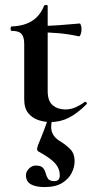

<svg xmlns="http://www.w3.org/2000/svg" viewBox="-20 -482 376 777"><path d="M184 12Q160 12 135.5 4Q111 -4 94.5 -24Q78 -44 78 -80V-302Q78 -323 73 -335Q68 -347 57 -352Q46 -357 27 -357Q23 -357 23 -366Q23 -375 27 -375Q78 -377 110 -397.5Q142 -418 158 -458Q160 -462 166.5 -462Q173 -462 173 -458V-113Q173 -73 193.5 -56Q214 -39 244 -39Q267 -39 287.5 -48.5Q308 -58 322 -69Q325 -72 329.5 -67.5Q334 -63 330 -60Q293 -23 258.5 -5.5Q224 12 184 12ZM299 -335Q258 -344 219.5 -347.5Q181 -351 138 -351V-377Q179 -377 218.5 -380Q258 -383 303 -387Q305 -387 307.5 -379.5Q310 -372 310 -363Q310 -353 306.5 -343.5Q303 -334 299 -335ZM191 2Q186 23 187.5 39Q189 55 198.5 68Q208 81 227 92Q248 105 265 122.5Q282 140 282 170Q282 194 270 218Q258 242 231.5 258.5Q205 275 160 275Q124 275 104.5 263.5Q85 252 85 227Q85 213 97 200.5Q109 188 125 188Q146 188 154 197.5Q162 207 165 219.5Q168 232 174.5 241.5Q181 251 200 251Q222 251 222 227Q222 201 204 180Q186 159 139 133Q132 130 130.5 124Q129 118 134 105Q144 81 149 68Q154 55 159.5 41Q165 27 174 1Z"/></svg>

Font: Cormorant Infant Light
Style: Regular
Weight: 300
Designer: Christian Thalmann (Catharsis Fonts)
Foundry: Catharsis Fonts
Version: Version 4.001